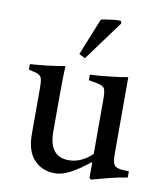

<svg xmlns="http://www.w3.org/2000/svg" viewBox="-79 -740 693 817"><g transform="rotate(10 267.5 -332.0)"><path d="M254 -492 228 -506 292 -665Q299 -669 334 -673Q357 -676 369 -676Q375 -676 378 -675L381 -665ZM522 -51V-24Q491 -20 443 -8Q389 6 369 12L362 6V-63Q317 -28 292 -14Q248 12 213 12Q157 12 123 -25Q88 -61 88 -136V-334Q88 -370 82 -381Q75 -392 55 -397L28 -403V-427Q47 -428 104 -434Q129 -437 179 -445Q176 -412 176 -299V-162Q176 -53 261 -53Q316 -53 362 -98V-333Q362 -371 355 -382Q347 -392 322 -397L287 -403V-427Q331 -429 379 -435Q403 -437 450 -445V-113Q450 -76 459 -65Q467 -54 496 -52Z"/></g></svg>

Font: Triodion
Style: Regular
Weight: 400
Version: Version 1.201; ttfautohint (v1.8.4.7-5d5b)